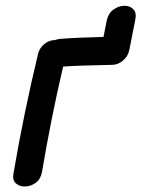

<svg xmlns="http://www.w3.org/2000/svg" viewBox="-20 -662 501 681"><path d="M28 -48Q23 -24 36 -12Q49 0 69 -0.5Q89 -1 106.5 -13.5Q124 -26 129 -52Q161 -243 204 -426Q264 -430 378 -432Q398 -432 416 -447Q434 -462 438 -483V-484L439 -486Q450 -543 460 -593Q465 -617 452.5 -629.5Q440 -642 420.5 -641.5Q401 -641 383 -628.5Q365 -616 359 -591Q349 -539 347 -531Q256 -529 192 -524Q184 -523 175 -520Q155 -520 137.5 -506Q120 -492 115 -471Q65 -264 28 -48Z"/></svg>

Font: Balsamiq Sans
Style: Italic
Weight: 400
Italic angle: -12°
Designer: Michael Angeles
Foundry: Balsamiq SRL
Version: Version 1.020; ttfautohint (v1.8.4.7-5d5b);gftools[0.9.26]